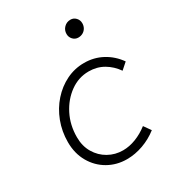

<svg xmlns="http://www.w3.org/2000/svg" viewBox="-172 -802 834 915"><g transform="rotate(-30 244.5 -344.5)"><path d="M258 11Q202 11 155.5 -15.5Q109 -42 81.5 -90Q54 -138 54 -200Q54 -259 74 -311.5Q94 -364 129.5 -404Q165 -444 211 -466.5Q257 -489 309 -489Q363 -489 408.5 -464.5Q454 -440 485 -396L450 -365Q425 -401 389 -422Q353 -443 308 -443Q252 -443 205.5 -409.5Q159 -376 131 -321Q103 -266 103 -199Q103 -150 125 -113Q147 -76 183.5 -55.5Q220 -35 263 -35Q298 -35 334 -49Q370 -63 402 -88L429 -50Q392 -21 347.5 -5Q303 11 258 11ZM347 -607Q330 -607 318 -619.5Q306 -632 306 -650Q306 -671 320.5 -685.5Q335 -700 356 -700Q373 -700 385 -687.5Q397 -675 397 -657Q397 -643 390.5 -631.5Q384 -620 372.5 -613.5Q361 -607 347 -607Z"/></g></svg>

Font: Red Hat Text
Style: Italic
Weight: 300
Italic angle: -12°
Designer: Pentagram, MCKL
Foundry: Pentagram, MCKL
Version: Version 1.023